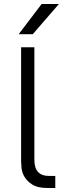

<svg xmlns="http://www.w3.org/2000/svg" viewBox="-20 -935 330 955"><path d="M215 0Q167 0 140.5 -17Q114 -34 101.5 -56Q89 -78 87 -100Q85 -122 85 -132V-700H151V-140Q151 -60 223 -60H255V0H215ZM187 -915H273L143 -765H73Z"/></svg>

Font: PT Root UI
Style: Regular
Weight: 400
Designer: Vitaly Kuzmin
Foundry: ParaType Ltd.
Version: Version 2.001G